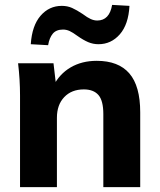

<svg xmlns="http://www.w3.org/2000/svg" viewBox="-20 -766 653 786"><path d="M62 0V-375Q62 -407 60 -440.5Q58 -474 54 -507H199L210 -413H198Q223 -463 269 -490Q315 -517 376 -517Q465 -517 509.5 -465.5Q554 -414 554 -306V0H403V-299Q403 -354 383 -377Q363 -400 323 -400Q273 -400 243 -368.5Q213 -337 213 -284V0ZM177 -581 106 -585Q111 -661 146 -701.5Q181 -742 233 -742Q256 -742 275 -733.5Q294 -725 318 -709Q338 -694 351.5 -688Q365 -682 378 -682Q428 -682 439 -746L510 -742Q506 -666 470.5 -625.5Q435 -585 383 -585Q361 -585 341 -593.5Q321 -602 297 -619Q278 -633 265 -639Q252 -645 238 -645Q210 -645 196 -628Q182 -611 177 -581Z"/></svg>

Font: Mulish ExtraLight ExtraBold
Style: Regular
Weight: 800
Version: Version 3.603